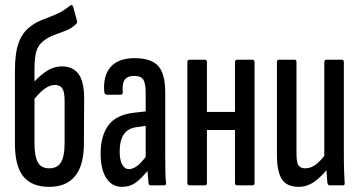

<svg xmlns="http://www.w3.org/2000/svg" viewBox="-20 -720 1400 746"><path d="M171 6Q104 6 71 -34Q38 -74 38 -162V-445Q38 -514 52.5 -554Q67 -594 98 -617Q120 -634 147 -644Q174 -654 201 -666Q228 -678 253 -699Q256 -701 259.5 -700Q263 -699 264 -695L279 -639Q281 -630 276 -627Q259 -610 236 -601Q213 -592 190.5 -584Q168 -576 149 -561Q128 -545 121 -519.5Q114 -494 114 -452V-163Q114 -113 127 -89.5Q140 -66 171 -66Q203 -66 217 -89.5Q231 -113 231 -163V-329Q231 -363 222 -376.5Q213 -390 194 -390Q172 -390 150 -372.5Q128 -355 107 -327L102 -390Q130 -423 159 -442.5Q188 -462 221 -462Q264 -462 285.5 -432Q307 -402 307 -337L306 -162Q306 -78 272 -36Q238 6 171 6Z M565 0Q558 0 557 -9Q555 -27 553 -54Q551 -81 551 -100L546 -107V-358Q546 -396 537 -410.5Q528 -425 501 -425Q475 -425 464.5 -410Q454 -395 457 -361Q457 -352 449 -352H396Q386 -352 385 -364Q380 -426 410 -460Q440 -494 503 -494Q567 -494 594.5 -464Q622 -434 622 -359V-121Q622 -81 622.5 -53Q623 -25 625 -11Q626 0 619 0ZM454 6Q415 6 393 -28Q371 -62 371 -124Q371 -192 401 -233Q431 -274 500 -282L554 -288V-232L511 -226Q478 -222 461.5 -198.5Q445 -175 445 -131Q445 -99 454.5 -81Q464 -63 481 -63Q497 -63 514 -76Q531 -89 557 -125L561 -65Q530 -27 507.5 -10.5Q485 6 454 6Z M901 0Q893 0 893 -10V-478Q893 -488 901 -488H961Q969 -488 969 -478V-10Q969 0 961 0ZM716 0Q708 0 708 -10V-478Q708 -488 716 -488H777Q784 -488 784 -478V-10Q784 0 777 0ZM775 -215V-285H907V-215Z M1141 6Q1094 6 1075 -24Q1056 -54 1056 -117V-478Q1056 -488 1064 -488H1125Q1132 -488 1132 -478V-122Q1132 -88 1140 -77Q1148 -66 1166 -66Q1190 -66 1211.5 -84Q1233 -102 1253 -133L1262 -76Q1236 -40 1205.5 -17Q1175 6 1141 6ZM1261 0Q1254 0 1252 -9Q1250 -30 1248.5 -57.5Q1247 -85 1247 -100L1240 -110V-478Q1240 -488 1249 -488H1309Q1316 -488 1316 -478V-121Q1316 -81 1317 -54Q1318 -27 1319 -11Q1321 0 1313 0Z"/></svg>

Font: Sofia Sans Extra Condensed Medium
Style: Regular
Weight: 500
Version: Version 4.100